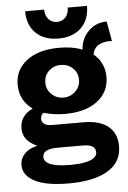

<svg xmlns="http://www.w3.org/2000/svg" viewBox="-61 -763 683 1023"><g transform="rotate(-5 280.0 -252.0)"><path d="M560.1 -521Q516.6 -523.9 489.3 -508.1Q461.9 -492.2 456.1 -458Q514.2 -409.7 514.2 -333Q514.2 -252.9 450.7 -204.3Q387.2 -155.8 276.9 -155.8Q217.3 -155.8 164.1 -171.9Q147.9 -162.1 147.9 -141.1Q147.9 -123 162.4 -113Q176.8 -103 203.1 -103H372.1Q456.5 -103 502.7 -66.2Q548.8 -29.3 548.8 40Q548.8 126.5 473.6 170.7Q398.4 214.8 266.1 214.8Q143.6 214.8 82.8 182.6Q22 150.4 22 95.2Q22 62 45.4 36.4Q68.8 10.7 115.2 0Q39.1 -32.2 39.1 -99.1Q39.1 -134.3 57.4 -159.7Q75.7 -185.1 107.9 -199.2Q39.1 -248.5 39.1 -333Q39.1 -412.6 102.8 -461.2Q166.5 -509.8 276.9 -509.8Q349.1 -509.8 399.9 -488.8Q403.8 -548.3 443.6 -587.6Q483.4 -627 541 -627ZM112.8 -719.2H214.8Q214.8 -688 232.2 -668Q249.5 -647.9 277.8 -647.9Q306.6 -647.9 323.7 -668Q340.8 -688 340.8 -719.2H443.8Q443.8 -645 399.2 -602.1Q354.5 -559.1 277.8 -559.1Q201.2 -559.1 157 -602.1Q112.8 -645 112.8 -719.2ZM142.1 63Q142.1 117.2 283.2 117.2Q353.5 117.2 389.2 102.5Q424.8 87.9 424.8 62Q424.8 20 357.9 20H221.2Q142.1 20 142.1 63ZM187 -331.1Q187 -293.5 213.6 -268.3Q240.2 -243.2 276.9 -243.2Q313.5 -243.2 340.3 -268.3Q367.2 -293.5 367.2 -331.1Q367.2 -369.1 340.6 -393.6Q314 -418 276.9 -418Q239.7 -418 213.4 -393.6Q187 -369.1 187 -331.1Z"/></g></svg>

Font: Human Sans
Style: Bold
Weight: 700
Designer: Tim Radville
Foundry: Continuum
Version: Version 1.000;FEAKit 1.0